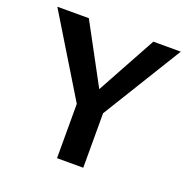

<svg xmlns="http://www.w3.org/2000/svg" viewBox="-119 -773 875 887"><g transform="rotate(20 318.5 -329.0)"><path d="M278 -226 15 -658H170L362 -302ZM253 0V-300H382V0ZM360 -232 292 -302 487 -658H622Z"/></g></svg>

Font: Ysabeau Office
Style: Bold
Weight: 700
Designer: Christian Thalmann (Catharsis Fonts)
Version: Version 2.001;gftools[0.9.30]; featfreeze: tnum,lnum,ss02